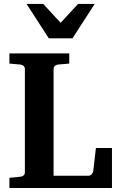

<svg xmlns="http://www.w3.org/2000/svg" viewBox="-20 -937 594 957"><path d="M26.9 0V-50.8L82 -56.2Q91.3 -57.1 97.7 -62.7Q104 -68.4 104 -78.1V-592.8Q104 -602.5 97.7 -608.4Q91.3 -614.3 82 -615.2L26.9 -620.1V-670.9H325.2V-620.1L269 -615.2Q259.8 -614.3 253.4 -608.4Q247.1 -602.5 247.1 -592.8V-61H420.9Q426.3 -61 430.4 -63.5Q434.6 -65.9 437.7 -69.6Q440.9 -73.2 442.6 -77.1Q444.3 -81.1 444.8 -84L458 -199.2H538.1V0ZM341.3 -746.1H223.1L112.3 -917.5H195.3L282.2 -823.2L369.1 -917.5H452.1Z"/></svg>

Font: Charis SIL Viet
Style: Bold
Weight: 700
Foundry: SIL International
Version: Version 5.000